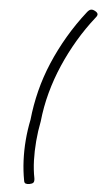

<svg xmlns="http://www.w3.org/2000/svg" viewBox="-72 -1144 666 1264"><g transform="rotate(5 261.0 -512.0)"><path d="M510 -1050Q450 -974 400 -889.5Q350 -805 311 -715Q272 -625 246.5 -531Q221 -437 211 -340Q198 -275 192.5 -208Q187 -141 189 -79.5Q191 -18 202 37Q205 58 198 66Q191 74 174 77Q157 80 147.5 76.5Q138 73 136 58Q124 -6 121 -73Q118 -140 123.5 -208.5Q129 -277 143 -345Q153 -442 177 -537.5Q201 -633 240.5 -726Q280 -819 332.5 -908.5Q385 -998 451 -1082Q464 -1099 476.5 -1101.5Q489 -1104 506 -1094Q520 -1086 522 -1076Q524 -1066 510 -1050Z"/></g></svg>

Font: Playwrite CO Light
Style: Regular
Weight: 300
Version: Version 1.002